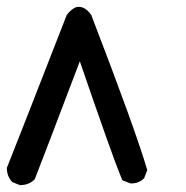

<svg xmlns="http://www.w3.org/2000/svg" viewBox="-25 -368 545 564"><path d="M357.4 170.4 336.9 162.6 334.5 161.6 333.5 159.2Q324.7 138.2 312.7 106Q300.8 73.7 285.4 30.3Q270 -13.2 251 -67.6Q231.9 -122.1 209.5 -188Q106.9 82.5 77.6 157.2L77.1 158.7L76.2 159.2Q68.4 167.5 57.6 171.6Q46.9 175.8 34.2 175.8H33.2L32.2 175.3L12.7 167.5L11.2 167L10.3 166Q5.4 160.6 2 154.3Q-1.5 147.9 -3.2 140.9Q-4.9 133.8 -4.9 126V125L-4.4 124Q28.8 41 170.4 -322.3V-323.2L170.9 -323.7Q179.7 -335.4 188.5 -341.3Q195.3 -346.7 202.6 -347.7Q210 -348.6 217 -346.2Q224.1 -343.8 230.7 -338.1Q237.3 -332.5 243.2 -323.7L243.7 -323.2V-322.3Q372.6 12.7 407.2 130.4L407.7 132.3L406.7 133.8L398.9 154.3L398.4 155.8L397.5 156.2Q390.6 163.6 380.9 167.2Q371.1 170.9 359.4 170.9H358.4Z"/></svg>

Font: NaikaiFont
Style: SemiBold
Weight: 600
Version: Version 1.89